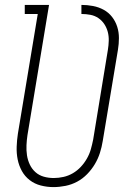

<svg xmlns="http://www.w3.org/2000/svg" viewBox="-20 -755 540 783"><path d="M198 8Q172 8 146.5 1.5Q121 -5 101 -20.5Q81 -36 69 -58Q57 -80 52 -105Q47 -130 48 -157Q49 -184 53 -210L134 -698H81V-735H180L92 -204Q89 -184 88 -163Q87 -142 90 -122Q93 -102 101.5 -84Q110 -66 124.5 -53Q139 -40 158.5 -34.5Q178 -29 199 -29Q219 -29 239 -33.5Q259 -38 277 -48.5Q295 -59 309.5 -74.5Q324 -90 334.5 -108.5Q345 -127 350.5 -146.5Q356 -166 360 -186L420 -552Q423 -570 423.5 -589Q424 -608 419.5 -625Q415 -642 405.5 -656.5Q396 -671 381.5 -681Q367 -691 349 -694.5Q331 -698 312 -698V-735Q336 -735 359.5 -730.5Q383 -726 403 -715Q423 -704 437 -686Q451 -668 458 -646Q465 -624 465 -600Q465 -576 461 -552L399 -180Q395 -155 387.5 -131.5Q380 -108 367 -86Q354 -64 335.5 -45Q317 -26 294.5 -14Q272 -2 247 3Q222 8 198 8Z"/></svg>

Font: Iosevka Slab Extralight
Style: Italic
Weight: 200
Italic angle: -9°
Monospace: yes
Designer: Belleve Invis
Foundry: Belleve Invis
Version: Version 11.1.1; ttfautohint (v1.8.3)